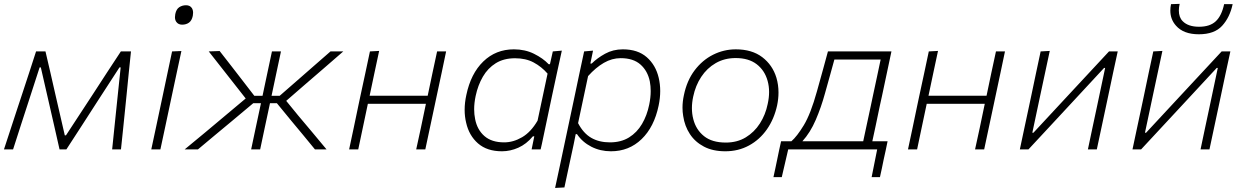

<svg xmlns="http://www.w3.org/2000/svg" viewBox="-20 -754 6266 969"><path d="M0 0Q35.5 -108.5 69 -210.5L91.5 -278.5Q109 -332 127 -386.5Q144.5 -441 162 -494.5H209.5Q222 -441.5 234.5 -387.2Q247 -333 259 -279.5L307 -71H313L449.5 -279.5Q485 -334 520 -388Q555 -441.5 590 -494.5H641Q635.5 -442 629.8 -385.8Q624 -329.5 619 -277L612 -208Q606.5 -157 601.5 -105L590.5 0H546Q552.5 -62.5 559 -126Q565.5 -189 572 -251.5L589 -414H583L471.5 -242L393.5 -121Q354.5 -60.5 315 0H280.5Q266.5 -60.5 253 -121.5Q239 -182 225.5 -241.5L186 -414H180L128 -253.5Q107.5 -190.5 86.8 -126.8Q66 -63 46 0Z M743.5 0Q755.5 -57 766.5 -107.5Q777 -158.5 790.5 -220.5L801 -270Q814.5 -333 825.5 -386Q836.5 -439 848.5 -494.5L895.5 -496.5Q883 -439 872 -387Q861 -334.5 847 -270L836.5 -220.5Q823.5 -159 812.5 -107.5Q801.5 -56 789.5 0ZM899 -629.5Q879.5 -629.5 869.5 -644Q863 -653.5 863 -667.5Q863 -674.5 864.5 -682.5Q869.5 -707.5 884.5 -717.5Q899.5 -727.5 919 -727.5Q939 -727.5 948.5 -713Q954.5 -703 954.5 -689.5Q954.5 -682.5 953 -674Q948 -650 933.8 -639.8Q919.5 -629.5 899 -629.5Z M912 0Q964.5 -43 1016 -86Q1067 -129 1118 -171.5L1220 -257L1167 -324.5Q1102 -408 1033.5 -494.5L1088.5 -496.5Q1117 -460 1145.8 -423Q1174.5 -386 1203 -349L1263.5 -270.5H1305L1305.5 -273Q1318.5 -334 1329.5 -386.5Q1340.5 -439 1352.5 -494.5H1398Q1386 -439 1375 -386.5Q1364 -334 1351 -273L1350.5 -270.5H1391.5L1481.5 -349Q1523.5 -385.5 1565.5 -422.5Q1607 -459 1648 -494.5H1712.5Q1663 -451.5 1614 -409Q1564.5 -366.5 1516 -324.5L1424.5 -245L1484.5 -171.5Q1520.5 -129 1556 -86.5Q1591.5 -43.5 1628 0H1569.5Q1539 -36.5 1510 -72.5Q1480.5 -108 1450.5 -144L1377.5 -233H1342.5L1339 -216.5Q1326.5 -157.5 1315.5 -106.5Q1304.5 -55.5 1293 0H1247.5Q1259 -55.5 1270 -106.5Q1281 -157.5 1293.5 -216.5L1297 -233H1258L1150.5 -143Q1107.5 -107.5 1064.5 -71.5Q1021.5 -35.5 979 0Z M1742 0Q1754 -55.5 1765 -108Q1776 -160 1788.5 -220.5L1799 -270Q1812.5 -333 1824 -386Q1835 -439 1847 -494.5L1893.5 -497Q1881.5 -440.5 1870 -387Q1858.5 -333.5 1845.5 -271H2138.5Q2151.5 -334 2162.8 -386.5Q2174 -439 2186 -494.5H2231.5Q2220 -439 2208.8 -386Q2197.5 -333 2184 -270L2173.5 -220.5Q2160.5 -160 2149.5 -108Q2138.5 -56 2126.5 0H2080.5Q2092.5 -56 2104 -108Q2115 -160 2127.5 -220.5L2129.5 -230H1836.5L1834.5 -220.5Q1822 -160 1810.8 -108Q1799.5 -56 1788 0Z M2663 0Q2665.5 -13.5 2668.5 -27L2676.5 -66H2669.5Q2636.5 -26.5 2595.8 -8.5Q2555 9.5 2513.5 9.5Q2438 9.5 2392.5 -30.2Q2347 -70 2332.5 -135Q2325 -166 2325 -200Q2325 -236 2333.5 -274.5Q2356 -382.5 2419.2 -443.8Q2482.5 -505 2573.5 -505Q2630 -505 2675.2 -482.5Q2720.5 -460 2749 -430H2755.5L2770 -494.5L2815.5 -498.5Q2803 -440.5 2791 -386.5Q2778.5 -332 2766 -270.5L2715 -28.5Q2712 -14 2708.5 0ZM2524.5 -35.5Q2570.5 -35.5 2615 -61.5Q2659.5 -87.5 2693 -145L2743.5 -382.5Q2713 -417.5 2673.2 -438.8Q2633.5 -460 2579.5 -460Q2522.5 -460 2482.2 -435Q2442 -410 2417 -367Q2392 -324 2380.5 -269.5Q2373 -234 2373 -202.5Q2373 -176.5 2378 -152.5Q2388.5 -99 2425 -67.2Q2461.5 -35.5 2524.5 -35.5Z M2781.5 194.5Q2793.5 138.5 2805 85.5Q2816 32.5 2829 -28L2880.5 -270.5Q2890 -316 2902.2 -373.8Q2914.5 -431.5 2928 -494.5L2973 -498.5L2959.5 -433.5H2966.5Q2993.5 -460.5 3033.8 -482.8Q3074 -505 3123.5 -505Q3199 -505 3244.2 -465.2Q3289.5 -425.5 3304.5 -361Q3312 -329 3312 -294.5Q3312 -259 3304 -221Q3281.5 -113 3218 -51.8Q3154.5 9.5 3063.5 9.5Q3009.5 9.5 2964.5 -13.5Q2919.5 -36.5 2892 -77H2885.5L2875.5 -27Q2862.5 32.5 2851.5 84.5Q2840.5 136 2828.5 192ZM3058 -35.5Q3114.5 -35.5 3154.8 -60.5Q3195 -85.5 3220.2 -128.5Q3245.5 -171.5 3256.5 -226Q3264 -262 3264 -294.5Q3264 -320 3259.5 -343.5Q3248.5 -396.5 3212.2 -428.5Q3176 -460.5 3112.5 -460.5Q3068.5 -460.5 3027.5 -436.8Q2986.5 -413 2948 -370L2897.5 -132.5Q2924 -81.5 2963.8 -58.5Q3003.5 -35.5 3058 -35.5Z M3640.5 9.5Q3577.5 9.5 3532.8 -14Q3488 -37.5 3461.8 -77.5Q3435.5 -117.5 3428 -168.5Q3424.5 -189 3424.5 -210.5Q3424.5 -241.5 3431.5 -273.5Q3446.5 -347 3485.5 -398.8Q3524.5 -450.5 3578.8 -477.8Q3633 -505 3693.5 -505Q3775 -505 3827 -465.5Q3879 -426 3898.5 -361.5Q3909 -326 3909 -287Q3909 -255.5 3902 -222Q3887 -153.5 3850.5 -101.2Q3814 -49 3760.2 -19.8Q3706.5 9.5 3640.5 9.5ZM3643 -34.5Q3700.5 -34.5 3743.8 -60.8Q3787 -87 3815.2 -131Q3843.5 -175 3854.5 -229.5Q3861.5 -261 3861.5 -289.5Q3861.5 -319.5 3854 -346Q3839.5 -398.5 3799 -429.8Q3758.5 -461 3693 -461Q3636.5 -461 3592.2 -435.5Q3548 -410 3519 -366Q3490 -322 3478.5 -266.5Q3472 -236.5 3472 -208.5Q3472 -179 3479 -152.5Q3492.5 -99.5 3533 -67Q3573.5 -34.5 3643 -34.5Z M3883.5 140Q3888.5 118 3893 96Q3897.5 74 3902.5 50.5Q3907.5 27.5 3912 4.5Q3917 -18.5 3922 -41H3974Q4002 -65 4036.8 -122.2Q4071.5 -179.5 4103 -293Q4121 -358.5 4134 -404.5Q4146.5 -450 4158.5 -494.5H4479Q4467 -438.5 4456 -386Q4445 -333.5 4431.5 -270.5L4420.5 -220.5Q4408 -160 4398.5 -115.2Q4389 -70.5 4382.5 -41H4459.5Q4455 -18.5 4450 4.8Q4445 28 4439.5 52.5Q4435 75 4430.5 96.5Q4426 118 4421 140H4379L4407 0H3958L3925.5 140ZM4143.5 -282.5Q4124.5 -213 4097 -149Q4069.5 -85 4029.5 -41H4336.5Q4346 -85 4355 -127.5Q4364 -169.5 4375 -220.5L4385.5 -270.5Q4396.5 -322.5 4406 -366Q4415 -409 4424.5 -453.5H4191Q4180.5 -415 4169.5 -375.5Q4158.5 -336 4143.5 -282.5Z M4562.5 0Q4574.5 -55.5 4585.5 -108Q4596.5 -160 4609 -220.5L4619.5 -270Q4633 -333 4644.5 -386Q4655.5 -439 4667.5 -494.5L4714 -497Q4702 -440.5 4690.5 -387Q4679 -333.5 4666 -271H4959Q4972 -334 4983.2 -386.5Q4994.5 -439 5006.5 -494.5H5052Q5040.5 -439 5029.2 -386Q5018 -333 5004.5 -270L4994 -220.5Q4981 -160 4970 -108Q4959 -56 4947 0H4901Q4913 -56 4924.5 -108Q4935.5 -160 4948 -220.5L4950 -230H4657L4655 -220.5Q4642.5 -160 4631.2 -108Q4620 -56 4608.5 0Z M5127 0Q5139 -56.5 5150 -108.2Q5161 -160 5174 -220.5L5184.5 -270Q5197.5 -333 5208.8 -385.8Q5220 -438.5 5232 -494.5L5278 -497Q5266 -441.5 5255 -389.5Q5244 -337 5230.5 -275L5190 -84H5195.5L5365 -266.5Q5417 -322 5470.5 -380Q5524 -437.5 5577 -494.5H5621L5597.5 -386Q5586.5 -333.5 5573 -270L5562.5 -220.5Q5549.5 -160 5538.5 -108Q5527.5 -56 5515.5 0H5470.5Q5482 -55.5 5493 -107Q5504 -158 5516.5 -217L5557.5 -411H5552L5386 -232Q5333 -175 5278.8 -116.5Q5224.5 -58 5170.5 0Z M5695.5 0Q5707.5 -56.5 5718.5 -108.2Q5729.5 -160 5742.5 -220.5L5753 -270Q5766 -333 5777.2 -385.8Q5788.5 -438.5 5800.5 -494.5L5846.5 -497Q5834.5 -441.5 5823.5 -389.5Q5812.5 -337 5799 -275L5758.5 -84H5764L5933.5 -266.5Q5985.5 -322 6039 -380Q6092.5 -437.5 6145.5 -494.5H6189.5L6166 -386Q6155 -333.5 6141.5 -270L6131 -220.5Q6118 -160 6107 -108Q6096 -56 6084 0H6039Q6050.5 -55.5 6061.5 -107Q6072.5 -158 6085 -217L6126 -411H6120.5L5954.5 -232Q5901.5 -175 5847.2 -116.5Q5793 -58 5739 0ZM6030.5 -581Q5953 -581 5915 -624.5Q5886.5 -656.5 5886.5 -700.5Q5886.5 -716 5890 -733L5933.5 -734.5Q5929.5 -716 5929.5 -701Q5929.5 -666.5 5949 -647Q5976.5 -619 6031.5 -619Q6086.5 -619 6116 -646.8Q6145.5 -674.5 6158 -733H6201Q6187 -666.5 6148 -623.8Q6109 -581 6030.5 -581Z"/></svg>

Font: Heraclito ExtraLight
Style: Italic
Weight: 200
Italic angle: -12°
Designer: Kostas Bartsokas (font) & Cristiano Sobral (main changes)
Foundry: Kostas Bartsokas (font) & Cristiano Sobral (main changes)
Version: Version 1.00;July 8, 2020;FontCreator 13.0.0.2655 64-bit